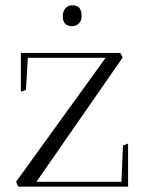

<svg xmlns="http://www.w3.org/2000/svg" viewBox="-20 -698 540 718"><path d="M430.2 -500 439 -481.9H438L116.2 -18.1H434.1L439.9 -153.8L459 -161.1V-2L460 0H48.8L40 -18.1L375 -481.9H84L77.1 -361.8L58.1 -355V-500ZM214.8 -637.2Q214.8 -655.8 224.6 -667Q234.4 -678.2 250 -678.2Q269.5 -678.2 277.3 -667.7Q285.2 -657.2 285.2 -637.2Q285.2 -620.6 274.9 -610.4Q264.6 -600.1 250 -600.1Q214.8 -600.1 214.8 -637.2Z"/></svg>

Font: Antic Didone
Style: Regular
Weight: 400
Designer: Santiago Orozco
Foundry: Santiago Orozco
Version: Version 2.000